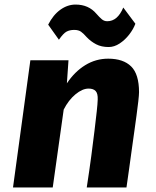

<svg xmlns="http://www.w3.org/2000/svg" viewBox="-20 -821 684 841"><path d="M37 0 113 -557H280L273 -456Q307 -507 353.2 -535.5Q399.5 -564 454 -564Q520 -564 554.5 -530Q589 -496 589 -417Q589 -406 585.8 -377.2Q582.5 -348.5 577.8 -313.8Q573 -279 569 -250Q567.5 -240 563.8 -213Q560 -186 555.2 -151.2Q550.5 -116.5 545.8 -83Q541 -49.5 537.8 -26.5Q534.5 -3.5 534 0H360Q371.5 -75 379.8 -137.2Q388 -199.5 394 -249Q400 -299.5 403.8 -333.2Q407.5 -367 408 -385Q409 -411.5 399 -422.2Q389 -433 368 -433Q341 -433 310.5 -407.8Q280 -382.5 259 -341L211 0ZM456 -615Q424 -615 400.8 -627.2Q377.5 -639.5 360 -658Q346 -674 335 -682Q324 -690 305 -690Q285.5 -690 271.5 -682.5Q257.5 -675 238 -647L191 -713Q213 -756 244.5 -778.5Q276 -801 311 -801Q368 -801 402 -761Q415.5 -745.5 425.8 -736.8Q436 -728 450 -728Q495 -728 520 -788L573 -717Q564 -693 545.8 -669.5Q527.5 -646 504 -630.5Q480.5 -615 456 -615Z"/></svg>

Font: Merriweather Sans ExtraBold
Style: Italic
Weight: 800
Italic angle: -7.5°
Designer: Eben Sorkin
Foundry: Eben Sorkin
Version: Version 2.001; ttfautohint (v1.8.3)